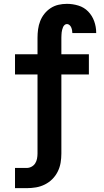

<svg xmlns="http://www.w3.org/2000/svg" viewBox="-20 -763 540 998"><path d="M119 215H58V110H119Q132 110 144 103.5Q156 97 163 86Q170 75 172.5 61.5Q175 48 175 35V-376H58V-481H175V-567Q175 -589 178 -611Q181 -633 189 -653.5Q197 -674 211 -691.5Q225 -709 243.5 -721Q262 -733 283.5 -738Q305 -743 328 -743Q358 -743 387.5 -734Q417 -725 438 -703.5Q459 -682 469.5 -653Q480 -624 480 -593V-591H356V-592Q356 -599 354.5 -606.5Q353 -614 350 -621Q347 -628 341 -633Q335 -638 328 -638Q321 -638 315.5 -633Q310 -628 307.5 -621.5Q305 -615 303 -608Q301 -601 300.5 -594.5Q300 -588 299.5 -581Q299 -574 299 -567V-481H442V-376H299V35Q299 59 295 83Q291 107 280 129Q269 151 252 168Q235 185 213 196Q191 207 167 211Q143 215 119 215Z"/></svg>

Font: Iosevka Term Curly Extrabold
Style: Regular
Weight: 800
Designer: Belleve Invis
Foundry: Belleve Invis
Version: Version 32.3.0